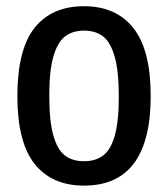

<svg xmlns="http://www.w3.org/2000/svg" viewBox="-20 -572 527 602"><path d="M34.5 -270.5Q34.5 -416.5 88.2 -484.5Q142 -552.5 243.5 -552.5Q344 -552.5 398.2 -484Q452.5 -415.5 452.5 -271Q452.5 10 243.5 10Q143 10 88.8 -57.8Q34.5 -125.5 34.5 -270.5ZM352.5 -269Q352.5 -349 339.5 -394.5Q326.5 -440 303 -458Q279.5 -476 243.5 -476Q208 -476 184.2 -458Q160.5 -440 147.5 -395.2Q134.5 -350.5 134.5 -272.5Q134.5 -192.5 147.2 -147.5Q160 -102.5 183.5 -84.5Q207 -66.5 243.5 -66.5Q279.5 -66.5 303.2 -84.2Q327 -102 339.8 -146.5Q352.5 -191 352.5 -269Z"/></svg>

Font: Encode Sans Condensed Medium
Style: Regular
Weight: 500
Width: 3
Designer: Multiple Designers
Foundry: Impallari Type
Version: Version 2.000